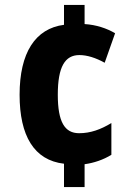

<svg xmlns="http://www.w3.org/2000/svg" viewBox="-20 -744 547 774"><path d="M321 -647V-724H238V-644C122 -629 59 -531 59 -362C59 -197 117 -98 238 -84V10H321V-82C358 -87 397 -100 429 -120V-248C386 -222 345 -207 299 -207C241 -207 213 -252 213 -362C213 -475 242 -522 300 -522C331 -522 366 -511 402 -491L444 -610C410 -630 368 -644 321 -647Z"/></svg>

Font: Noto Sans Gurmukhi UI Condensed ExtraBold
Style: Regular
Weight: 800
Width: 3
Designer: Jelle Bosma - Monotype Design Team
Foundry: Monotype Imaging Inc.
Version: Version 2.004